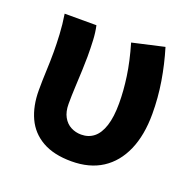

<svg xmlns="http://www.w3.org/2000/svg" viewBox="-108 -684 812 807"><g transform="rotate(20 298.0 -280.5)"><path d="M291.5 13.8Q212.7 13.8 161.4 -15.4Q110.2 -44.5 85.8 -97.1Q61.4 -149.8 61.4 -220.4Q61.4 -264.1 63.4 -307.1Q65.4 -350 65.4 -392.9Q65.4 -426.4 63.1 -470.4Q60.8 -514.3 53.5 -559.8H195.6Q202.1 -531 203.9 -496.6Q205.7 -462.3 205.7 -423Q205.7 -398.2 204.2 -361.9Q202.7 -325.5 200.7 -285.5Q198.7 -245.4 198.7 -209Q198.7 -174.3 211.6 -151.1Q224.5 -128 245.8 -116.9Q267 -105.8 292 -105.8Q324.7 -105.8 348.3 -124.6Q371.8 -143.3 384.7 -182.8Q397.6 -222.4 397.6 -283.6Q397.6 -339.7 388.6 -402.4Q379.7 -465.1 357.5 -541.3L499.6 -573.5Q520.5 -504.4 532.3 -432.9Q544 -361.3 544 -289.7Q544 -194.4 514.2 -126.5Q484.4 -58.5 428.5 -22.4Q372.5 13.8 291.5 13.8Z"/></g></svg>

Font: Noto Sans KR Thin
Style: Regular
Weight: 100
Designer: Ryoko NISHIZUKA 西塚涼子 (kana, bopomofo & ideographs); Paul D. Hunt (Latin, Greek & Cyrillic); Sandoll Communications 산돌커뮤니
Foundry: Adobe
Version: Version 2.004-H2;hotconv 1.0.118;makeotfexe 2.5.65603